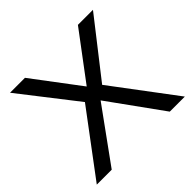

<svg xmlns="http://www.w3.org/2000/svg" viewBox="-170 -882 1064 1064"><g transform="rotate(-45 362.5 -350.0)"><path d="M430 -370 708 0H590L363 -315L135 0H18L295 -370L38 -700H155L363 -424L570 -700H688Z"/></g></svg>

Font: Goli
Style: Regular
Weight: 400
Designer: jaikishan Patel
Foundry: MagicType
Version: Version 1.000